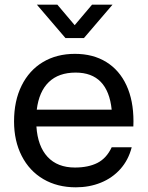

<svg xmlns="http://www.w3.org/2000/svg" viewBox="-20 -785 630 820"><path d="M460.5 -765 338.5 -622.5H259.5L137.5 -765H225L299 -677.5L373 -765ZM135.5 -245Q141 -160.5 183.2 -115Q225.5 -69.5 300 -69.5Q357 -69.5 396 -89.2Q435 -109 457 -156H542.5Q528.5 -101.5 494 -63Q459.5 -24.5 410.5 -4.8Q361.5 15 304 15Q225 15 165.2 -20Q105.5 -55 72.8 -119Q40 -183 40 -266.5Q40 -354 72.2 -419.2Q104.5 -484.5 163.2 -519.8Q222 -555 300 -555Q377.5 -555 433.8 -520.2Q490 -485.5 520 -420.8Q550 -356 550 -267Q550 -252.5 549.5 -245ZM137 -316.5H457Q440.5 -475 303 -475Q230.5 -475 188.5 -434.5Q146.5 -394 137 -316.5Z"/></svg>

Font: CCSD_manrope Medium
Style: Regular
Weight: 500
Designer: Mikhail Sharanda
Foundry: Mikhail Sharanda
Version: Version 4.503